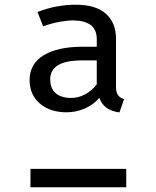

<svg xmlns="http://www.w3.org/2000/svg" viewBox="-20 -788 655 808"><path d="M297.4 -768.2Q383.6 -768.2 425.9 -730Q468.2 -691.8 468.2 -625.1V-422.1Q468.2 -399 476.7 -387.7Q485.1 -376.4 502.1 -370.8L482.6 -314.9Q450.8 -319 430 -333.1Q409.2 -347.2 397.9 -375.9Q372.3 -346.7 335.9 -331Q299.5 -315.4 260.5 -315.4Q190.3 -315.4 147.4 -352.6Q104.6 -389.7 104.6 -450.8Q104.6 -519.5 163.8 -555.4Q223.1 -591.3 327.2 -591.3H387.2V-622.1Q387.2 -665.1 360.5 -683.6Q333.8 -702.1 285.6 -702.1Q264.1 -702.1 231.3 -696.2Q198.5 -690.3 161.5 -677.4L137.9 -737.4Q183.1 -754.9 222.8 -761.5Q262.6 -768.2 297.4 -768.2ZM387.2 -533.8H327.7Q255.9 -533.8 223.6 -513.3Q191.3 -492.8 191.3 -454.9Q191.3 -415.4 214.6 -395.6Q237.9 -375.9 279.5 -375.9Q310.3 -375.9 338.7 -391.3Q367.2 -406.7 387.2 -433.3ZM511.3 -77.4V0H108.2V-77.4Z"/></svg>

Font: FiraCode Nerd Font
Style: Regular
Weight: 400
Designer: Carrois Corporate, Edenspiekermann AG, Nikita Prokopov
Foundry: Carrois Corporate, Edenspiekermann AG, Nikita Prokopov
Version: Version 6.002;Nerd Fonts 2.2.2